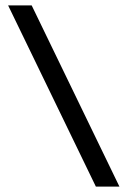

<svg xmlns="http://www.w3.org/2000/svg" viewBox="-20 -679 471 709"><path d="M10 -659H97L421 10H334Z"/></svg>

Font: Play
Style: Bold
Weight: 700
Designer: Jonas Hecksher (Cyrillic expansion: Cyreal)
Foundry: Jonas Hecksher, Playtype, e-types AS
Version: Version 2.101; ttfautohint (v1.5.65-e2d9)